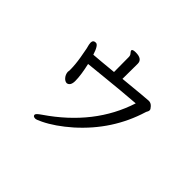

<svg xmlns="http://www.w3.org/2000/svg" viewBox="-175 -1023 1351 1351"><g transform="rotate(45 500.0 -348.0)"><path d="M311 67Q323 67 359 49Q448 6 546 -80Q751 -263 828 -514Q830 -521 834.5 -528Q839 -535 839 -545Q839 -554 823.5 -570.5Q808 -587 788 -587Q771 -587 547 -565L548 -716Q548 -763 482 -763Q453 -763 449 -753Q449 -743 459.5 -732.5Q470 -722 470 -705L471 -557Q339 -544 282 -540Q259 -613 235 -613Q208 -613 208 -586Q208 -573 218 -537Q221 -525 231.5 -463Q242 -401 242 -348L240 -326Q243 -301 258.5 -283.5Q274 -266 292 -266Q323 -272 323 -320Q323 -376 302 -468Q305 -468 454 -483.5Q603 -499 735 -509Q635 -198 325 14Q288 39 288 50Q288 67 311 67Z"/></g></svg>

Font: LXGW WenKai Mono TC
Style: Bold
Weight: 700
Designer: LXGW / Fontworks Inc.
Foundry: LXGW / Fontworks Inc.
Version: Version 1.330